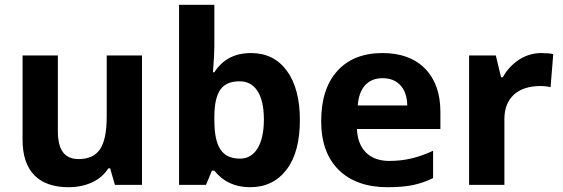

<svg xmlns="http://www.w3.org/2000/svg" viewBox="-20 -780 2375 810"><path d="M579.1 0V-545.9H430.2V-289.1C430.2 -224.6 420.9 -178.7 402.3 -150.9C383.8 -123 353.5 -108.9 312 -108.9C251 -108.9 224.1 -148.4 224.1 -227.1V-545.9H75.2V-189.9C75.2 -61 140.6 9.8 269 9.8C343.8 9.8 405.3 -19 437 -69.8H444.8L464.8 0Z M1039.1 -556.2C970.7 -556.2 918.9 -529.3 884.3 -475.1H878.4C882.3 -524.4 884.3 -560.5 884.3 -583V-759.8H735.4V0H849.1L874 -60.1H884.3C920.9 -13.7 971.2 9.8 1035.2 9.8C1100.1 9.8 1151.4 -15.1 1189 -64.5C1226.6 -113.8 1245.1 -183.6 1245.1 -273.9C1245.1 -361.3 1227.1 -430.7 1190.4 -481C1153.8 -531.2 1103.5 -556.2 1039.1 -556.2ZM991.2 -437C1054.2 -437 1093.3 -383.3 1093.3 -275.9C1093.3 -168.5 1054.2 -110.8 993.2 -110.8C917.5 -110.8 884.3 -157.7 884.3 -274.9V-291C885.7 -395 917.5 -437 991.2 -437Z M1615.2 9.8C1657.7 9.8 1693.8 6.8 1723.6 0.5C1753.4 -6.3 1781.2 -15.6 1807.1 -28.8V-144C1743.2 -114.3 1688 -101.1 1622.1 -101.1C1537.6 -101.1 1489.3 -151.4 1485.8 -235.8H1837.9V-308.1C1837.9 -385.7 1816.4 -446.3 1773.4 -490.2C1730.5 -534.2 1670.4 -556.2 1593.3 -556.2C1512.7 -556.2 1449.2 -531.2 1403.8 -481.4C1357.9 -431.2 1335 -360.4 1335 -269C1335 -180.2 1359.9 -111.3 1409.2 -63C1458.5 -14.6 1527.3 9.8 1615.2 9.8ZM1594.2 -450.2C1657.2 -450.2 1696.8 -408.7 1698.2 -335H1489.3C1494.6 -408.7 1531.2 -450.2 1594.2 -450.2Z M2263.7 -556.2C2230 -556.2 2198.7 -546.9 2169.9 -528.3C2141.1 -509.3 2118.2 -484.9 2101.1 -454.1H2093.8L2071.8 -545.9H1959V0H2107.9V-277.8C2107.9 -365.7 2163.6 -417 2258.8 -417C2275.9 -417 2290.5 -415.5 2302.7 -412.1L2314 -551.8C2300.8 -554.7 2283.7 -556.2 2263.7 -556.2Z"/></svg>

Font: Noto Reveo Sans
Style: Bold
Weight: 700
Designer: Monotype Design team
Foundry: Monotype Imaging Inc.
Version: Version 1.04